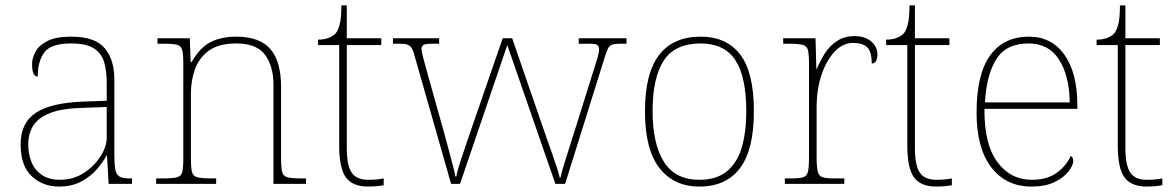

<svg xmlns="http://www.w3.org/2000/svg" viewBox="-20 -677 4327 707"><path d="M197 10Q138 10 97 -28Q56 -66 56 -146Q56 -225 112.5 -262Q169 -299 290 -303L373 -306V-371Q373 -414 364 -446.5Q355 -479 327 -498Q299 -517 242 -517Q168 -517 143.5 -484.5Q119 -452 119 -395Q98 -395 98 -441Q98 -462 110 -485.5Q122 -509 153.5 -525.5Q185 -542 242 -542Q330 -542 365.5 -499.5Q401 -457 401 -386V-110Q401 -73 404.5 -53.5Q408 -34 420 -27Q432 -20 459 -20H466V0H380L374 -104H372Q361 -83 338.5 -56Q316 -29 281 -9.5Q246 10 197 10ZM201 -15Q250 -15 288.5 -40Q327 -65 350 -101Q373 -137 373 -170V-283L287 -280Q209 -278 165 -261Q121 -244 102.5 -214.5Q84 -185 84 -145Q84 -111 95.5 -81.5Q107 -52 133 -33.5Q159 -15 201 -15Z M555 0V-20H578Q615 -20 631 -24Q647 -28 651 -43.5Q655 -59 655 -94V-442Q655 -477 651 -492.5Q647 -508 632.5 -512Q618 -516 588 -516H560V-536H679L682 -449H686Q716 -502 755.5 -522Q795 -542 850 -542Q936 -542 975.5 -496.5Q1015 -451 1015 -357V-94Q1015 -59 1019 -43.5Q1023 -28 1039.5 -24Q1056 -20 1092 -20H1107V0H987V-365Q987 -432 956.5 -474.5Q926 -517 850 -517Q785 -517 748.5 -490Q712 -463 697.5 -421Q683 -379 683 -334V-94Q683 -59 687 -43.5Q691 -28 707.5 -24Q724 -20 760 -20H776V0Z M1336 10Q1278 10 1253.5 -24Q1229 -58 1229 -141V-511H1151V-531Q1172 -531 1187.5 -536.5Q1203 -542 1213 -551Q1223 -560 1230 -584Q1237 -608 1237 -657H1257V-536H1384V-511H1257V-132Q1257 -68 1275 -41.5Q1293 -15 1335 -15Q1352 -15 1364.5 -16Q1377 -17 1393 -20V5Q1377 8 1363.5 9Q1350 10 1336 10Z M1509 -463Q1503 -487 1497 -498Q1491 -509 1481 -512.5Q1471 -516 1450 -516H1427V-536H1597V-516H1570Q1545 -516 1538.5 -511Q1532 -506 1532 -496Q1532 -488 1538.5 -464Q1545 -440 1549 -425L1612 -200Q1619 -176 1628 -141.5Q1637 -107 1645.5 -75.5Q1654 -44 1657 -27H1660Q1663 -44 1673.5 -77Q1684 -110 1696.5 -146Q1709 -182 1717 -206L1831 -536H1866L1974 -223Q1980 -205 1990 -177Q2000 -149 2010.5 -119Q2021 -89 2029.5 -63Q2038 -37 2041 -23H2044Q2049 -48 2064.5 -96Q2080 -144 2099 -205L2169 -428Q2176 -449 2181 -467Q2186 -485 2186 -496Q2186 -506 2180 -511Q2174 -516 2148 -516H2111V-536H2287V-516H2265Q2245 -516 2234.5 -512.5Q2224 -509 2219 -499Q2214 -489 2207 -467L2061 0H2025L1848 -511L1674 0H1641Z M2555 10Q2462 10 2408.5 -58Q2355 -126 2355 -267Q2355 -407 2407 -474.5Q2459 -542 2560 -542Q2655 -542 2705.5 -476.5Q2756 -411 2756 -267Q2756 -126 2705 -58Q2654 10 2555 10ZM2555 -15Q2619 -15 2657 -46.5Q2695 -78 2711.5 -134.5Q2728 -191 2728 -267Q2728 -395 2687.5 -456Q2647 -517 2560 -517Q2466 -517 2424.5 -454.5Q2383 -392 2383 -267Q2383 -148 2424.5 -81.5Q2466 -15 2555 -15Z M2870 0V-20H2892Q2922 -20 2936.5 -24Q2951 -28 2955 -44.5Q2959 -61 2959 -98V-442Q2959 -477 2955 -492.5Q2951 -508 2935 -512Q2919 -516 2882 -516H2864V-536H2983L2986 -424H2988Q3000 -453 3017.5 -480.5Q3035 -508 3062 -526Q3089 -544 3127 -544Q3165 -544 3188 -524.5Q3211 -505 3211 -476Q3211 -463 3206 -453Q3201 -443 3190 -443Q3190 -487 3173 -503Q3156 -519 3122 -519Q3083 -519 3052.5 -486Q3022 -453 3004.5 -399.5Q2987 -346 2987 -284V-98Q2987 -61 2991.5 -44.5Q2996 -28 3010 -24Q3024 -20 3054 -20H3089V0Z M3428 10Q3370 10 3345.5 -24Q3321 -58 3321 -141V-511H3243V-531Q3264 -531 3279.5 -536.5Q3295 -542 3305 -551Q3315 -560 3322 -584Q3329 -608 3329 -657H3349V-536H3476V-511H3349V-132Q3349 -68 3367 -41.5Q3385 -15 3427 -15Q3444 -15 3456.5 -16Q3469 -17 3485 -20V5Q3469 8 3455.5 9Q3442 10 3428 10Z M3778 10Q3685 10 3630.5 -60.5Q3576 -131 3576 -262Q3576 -404 3626 -473Q3676 -542 3769 -542Q3852 -542 3899.5 -475.5Q3947 -409 3947 -290V-276H3605Q3604 -146 3652.5 -80.5Q3701 -15 3779 -15Q3836 -15 3871 -40.5Q3906 -66 3923 -103Q3932 -97 3932 -85Q3932 -68 3914.5 -45.5Q3897 -23 3863 -6.5Q3829 10 3778 10ZM3919 -300Q3918 -397 3880 -457Q3842 -517 3768 -517Q3684 -517 3648 -458Q3612 -399 3607 -300Z M4203 10Q4145 10 4120.5 -24Q4096 -58 4096 -141V-511H4018V-531Q4039 -531 4054.5 -536.5Q4070 -542 4080 -551Q4090 -560 4097 -584Q4104 -608 4104 -657H4124V-536H4251V-511H4124V-132Q4124 -68 4142 -41.5Q4160 -15 4202 -15Q4219 -15 4231.5 -16Q4244 -17 4260 -20V5Q4244 8 4230.5 9Q4217 10 4203 10Z"/></svg>

Font: Noto Serif Tamil Thin
Style: Italic
Weight: 100
Italic angle: -12°
Designer: Indian Type Foundry, Tom Grace, and the Monotype Design Team
Foundry: Monotype Imaging Inc.
Version: Version 2.003; ttfautohint (v1.8.4.7-5d5b)